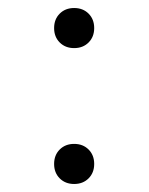

<svg xmlns="http://www.w3.org/2000/svg" viewBox="-20 -475 372 479"><path d="M115 -405Q115 -427 129 -441Q143 -455 165 -455Q187 -455 201 -441Q215 -427 215 -405Q215 -383 201 -369Q187 -355 165 -355Q143 -355 129 -369Q115 -383 115 -405ZM115 -66Q115 -88 129 -102Q143 -116 165 -116Q187 -116 201 -102Q215 -88 215 -66Q215 -44 201 -30Q187 -16 165 -16Q143 -16 129 -30Q115 -44 115 -66Z"/></svg>

Font: Barlow Light
Style: Regular
Weight: 300
Designer: Jeremy Tribby
Foundry: Tribby Type
Version: Version 1.422